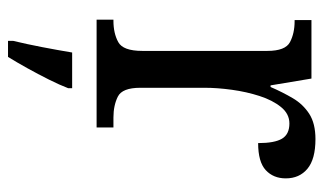

<svg xmlns="http://www.w3.org/2000/svg" viewBox="-184 -402 807 479"><g transform="rotate(90 219.5 -162.5)"><path d="M29 0V-42H32Q63 -42 85 -54Q107 -66 107 -114V-426Q107 -471 85 -482.5Q63 -494 33 -494H30V-536H176L193 -434H197Q210 -464 225 -489.5Q240 -515 264 -530.5Q288 -546 327 -546Q377 -546 401 -526Q425 -506 425 -472Q425 -441 404.5 -422Q384 -403 337 -403Q337 -444 326 -462.5Q315 -481 288 -481Q264 -481 247 -460Q230 -439 219.5 -406.5Q209 -374 204 -337.5Q199 -301 199 -270V-109Q199 -64 221 -53Q243 -42 273 -42H298V0ZM82 208Q90 175 97.5 136Q105 97 111 61H200V71Q192 92 178.5 119Q165 146 150 173Q135 200 122 221H82Z"/></g></svg>

Font: Noto Serif SemiCondensed
Style: Regular
Weight: 400
Width: 4
Designer: Monotype Design Team
Foundry: Monotype Imaging Inc.
Version: Version 2.013